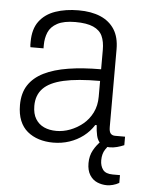

<svg xmlns="http://www.w3.org/2000/svg" viewBox="-51 -579 584 788"><g transform="rotate(5 240.5 -185.5)"><path d="M184 12Q152 12 125 3.5Q98 -5 77.5 -22Q57 -39 46 -66Q35 -93 35 -130Q35 -179 56.5 -212Q78 -245 119 -265.5Q160 -286 219.5 -295.5Q279 -305 354 -305V-385Q354 -419 343.5 -442Q333 -465 306 -477Q279 -489 232 -489Q185 -489 158 -474.5Q131 -460 121 -436Q111 -412 111 -383V-370H57Q56 -375 56 -380Q56 -385 56 -392Q56 -445 80 -477Q104 -509 146 -523.5Q188 -538 241 -538Q294 -538 331.5 -522Q369 -506 389.5 -474Q410 -442 410 -392V-72Q410 -53 416.5 -45.5Q423 -38 435 -38H476V-3Q462 3 447 7Q432 11 417 11Q392 11 379 -0.5Q366 -12 361.5 -32Q357 -52 356 -75H350Q333 -48 307.5 -28.5Q282 -9 250.5 1.5Q219 12 184 12ZM193 -37Q221 -37 249 -47.5Q277 -58 301 -77.5Q325 -97 339.5 -126Q354 -155 354 -192V-257Q261 -257 204 -244Q147 -231 120.5 -203.5Q94 -176 94 -132Q94 -99 107 -78Q120 -57 142 -47Q164 -37 193 -37ZM419 167Q398 167 379 159Q360 151 348 132Q336 113 336 83Q336 53 349 29.5Q362 6 381 -12H421V-6Q411 4 399 22Q387 40 387 67Q387 90 398.5 105.5Q410 121 439 121H469V153Q457 160 443.5 163.5Q430 167 419 167Z"/></g></svg>

Font: Archivo SemiCondensed ExtraLight
Style: Regular
Weight: 250
Width: 4
Designer: Hector Gatti
Foundry: Omnibus-Type
Version: Version 2.001